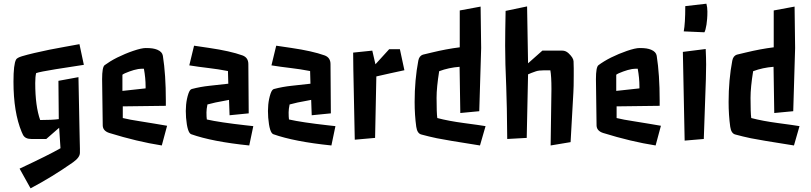

<svg xmlns="http://www.w3.org/2000/svg" viewBox="-20 -755 4406 1043"><path d="M198.2 -103Q262.7 -103 299.3 -107.9L297.4 -315.9L406.2 -335.9Q408.2 -241.7 409.4 -175Q410.6 -108.4 411.6 -63Q412.6 -17.6 413.1 9.3L414.1 50.8Q414.1 64.9 414.1 69.3V75.2Q414.1 100.1 377 126.5Q263.7 206.1 146 268.1L86.4 161.1Q246.1 86.4 308.6 50.3L301.3 -61L231.4 0H150.4Q115.7 0 104.5 -23.4L97.7 -38.1Q53.2 -145 53.2 -311.5Q53.2 -406.7 67.4 -431.6Q72.8 -441.4 99.4 -449.5Q126 -457.5 166.3 -467Q206.5 -476.6 248 -484.9Q289.6 -493.2 331.1 -500.5L411.6 -515.1L435.5 -402.8L281.7 -378.9Q196.8 -365.2 176.3 -357.9Q171.4 -338.4 171.4 -303.7Q171.4 -178.7 198.2 -103Z M534.7 -325.2Q534.7 -390.6 548.3 -400.9Q562 -411.1 579.1 -421.6Q596.2 -432.1 616.7 -442.4Q637.2 -452.6 659.4 -461.9Q681.6 -471.2 703.1 -478.5Q749 -494.1 771.7 -494.1Q794.4 -494.1 808.6 -491.9Q822.8 -489.7 834.5 -484.9Q861.3 -473.6 864.7 -452.1Q880.9 -350.1 880.9 -209V-180.2L647 -177.2V-113.8Q685.1 -104.5 737.8 -96.7L821.8 -83Q854 -78.1 887.7 -71.8L858.9 35.2Q724.6 14.2 573.7 -32.7Q539.1 -43.9 538.1 -73.2ZM771 -285.2Q771 -331.1 761.7 -381.8Q742.2 -381.8 730.5 -379.9Q718.8 -377.9 707 -374.5Q695.3 -371.1 683.1 -366.7Q654.3 -356.4 645 -349.1V-261.2L771 -274.9Z M1334 35.2Q1132.8 14.6 1018.6 -25.9Q997.6 -33.7 990.7 -115.7Q984.9 -190.9 1003.4 -246.1Q1011.2 -269 1022 -271.5Q1067.9 -283.7 1118.7 -289.1L1220.2 -300.3L1218.3 -369.1Q1165 -379.4 1112.5 -385.5Q1060.1 -391.6 1008.3 -399.9L1034.2 -506.8L1116.7 -494.6Q1230 -478 1296.9 -454.1Q1329.1 -442.4 1329.1 -406.7L1331.1 -139.2L1227.1 -128.9L1224.1 -212.4L1196.3 -207Q1149.4 -199.2 1106.9 -187.5Q1101.6 -161.6 1101.6 -144.5Q1101.6 -119.6 1103.5 -106Q1172.4 -90.3 1315.9 -74.2L1356 -69.8Z M1780.3 35.2Q1579.1 14.6 1464.8 -25.9Q1443.8 -33.7 1437 -115.7Q1431.2 -190.9 1449.7 -246.1Q1457.5 -269 1468.3 -271.5Q1514.2 -283.7 1564.9 -289.1L1666.5 -300.3L1664.6 -369.1Q1611.3 -379.4 1558.8 -385.5Q1506.3 -391.6 1454.6 -399.9L1480.5 -506.8L1563 -494.6Q1676.3 -478 1743.2 -454.1Q1775.4 -442.4 1775.4 -406.7L1777.3 -139.2L1673.3 -128.9L1670.4 -212.4L1642.6 -207Q1595.7 -199.2 1553.2 -187.5Q1547.9 -161.6 1547.9 -144.5Q1547.9 -119.6 1549.8 -106Q1618.7 -90.3 1762.2 -74.2L1802.2 -69.8Z M1899.4 -378.9 1898.4 -469.2 2002.4 -480 2019.5 -405.8 2094.2 -487.8H2152.3L2176.8 -373.5Q2176.8 -373.5 2100.1 -356.9Q2063.5 -349.1 2024.4 -339.8L2017.6 -5.9L1907.2 3.9Z M2270.5 -23.9Q2246.6 -28.8 2241.2 -66.4Q2232.4 -129.9 2232.4 -201.2Q2232.4 -320.8 2252.4 -425.8Q2257.3 -451.2 2276.9 -458L2325.7 -469.7Q2404.3 -488.8 2477.5 -498V-698.2L2590.8 -719.2L2593.8 -494.1L2583.5 -150.9L2480.5 -141.1L2476.6 -392.1Q2417.5 -387.7 2365.7 -368.2Q2351.6 -280.8 2351.6 -223.6Q2351.6 -142.1 2355.5 -113.8Q2416.5 -97.7 2501.2 -86.4Q2585.9 -75.2 2617.7 -69.8L2587.4 35.2Q2397.9 5.4 2353.8 -3.9Q2309.6 -13.2 2270.5 -23.9Z M2975.6 -271Q2975.6 -340.8 2969.7 -373H2935.5Q2906.2 -373 2890.1 -367.2Q2864.3 -358.4 2848.6 -351.1L2841.3 -5.9L2735.4 0Q2733.9 -188 2730 -284.2Q2724.1 -413.6 2724.1 -507.8Q2724.1 -571.3 2726.6 -695.8L2843.3 -720.2L2848.6 -411.1L2926.3 -480H3034.7Q3052.7 -480 3067.9 -466.3Q3094.7 -441.4 3095.7 -422.4Q3096.7 -403.3 3096.7 -383.8V-345.7Q3096.7 -280.3 3094.7 -252L3079.6 17.1L2971.2 35.2Z M3217.3 -325.2Q3217.3 -390.6 3231 -400.9Q3244.6 -411.1 3261.7 -421.6Q3278.8 -432.1 3299.3 -442.4Q3319.8 -452.6 3342 -461.9Q3364.3 -471.2 3385.7 -478.5Q3431.6 -494.1 3454.3 -494.1Q3477.1 -494.1 3491.2 -491.9Q3505.4 -489.7 3517.1 -484.9Q3543.9 -473.6 3547.4 -452.1Q3563.5 -350.1 3563.5 -209V-180.2L3329.6 -177.2V-113.8Q3367.7 -104.5 3420.4 -96.7L3504.4 -83Q3536.6 -78.1 3570.3 -71.8L3541.5 35.2Q3407.2 14.2 3256.3 -32.7Q3221.7 -43.9 3220.7 -73.2ZM3453.6 -285.2Q3453.6 -331.1 3444.3 -381.8Q3424.8 -381.8 3413.1 -379.9Q3401.4 -377.9 3389.6 -374.5Q3377.9 -371.1 3365.7 -366.7Q3336.9 -356.4 3327.6 -349.1V-261.2L3453.6 -274.9Z M3817.4 -734.9Q3822.8 -715.8 3822.8 -692.1Q3822.8 -668.5 3821.3 -652.1Q3819.8 -635.7 3817.9 -621.6Q3813 -590.8 3806.6 -579.6L3694.3 -584.5Q3702.6 -627.4 3702.6 -721.7ZM3813.5 -488.8Q3815.9 -438.5 3815.9 -404.3Q3815.9 -370.1 3814.5 -324.2L3803.2 0L3699.2 8.8L3689.5 -473.1Z M3976.1 -23.9Q3952.1 -28.8 3946.8 -66.4Q3938 -129.9 3938 -201.2Q3938 -320.8 3958 -425.8Q3962.9 -451.2 3982.4 -458L4031.2 -469.7Q4109.9 -488.8 4183.1 -498V-698.2L4296.4 -719.2L4299.3 -494.1L4289.1 -150.9L4186 -141.1L4182.1 -392.1Q4123 -387.7 4071.3 -368.2Q4057.1 -280.8 4057.1 -223.6Q4057.1 -142.1 4061 -113.8Q4122.1 -97.7 4206.8 -86.4Q4291.5 -75.2 4323.2 -69.8L4293 35.2Q4103.5 5.4 4059.3 -3.9Q4015.1 -13.2 3976.1 -23.9Z"/></svg>

Font: Passero One
Style: Regular
Weight: 400
Designer: Viktoriya Grabowska
Foundry: Viktoriya Grabowska
Version: Version 1.003